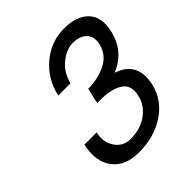

<svg xmlns="http://www.w3.org/2000/svg" viewBox="-199 -843 996 996"><g transform="rotate(-45 299.0 -345.0)"><path d="M452 -362Q579 -320 547 -180Q526 -89 444.5 -34.5Q363 20 250 20Q149 20 102 -43Q55 -106 78 -209H168Q154 -149 184 -104.5Q214 -60 269 -60Q341 -60 391.5 -96.5Q442 -133 455 -190Q471 -256 427 -285.5Q383 -315 298 -315H278L282 -335L297 -400Q369 -400 427.5 -429Q486 -458 501 -520Q513 -570 486 -597.5Q459 -625 409 -625Q361 -625 314 -586.5Q267 -548 252 -485H162Q185 -586 259.5 -648Q334 -710 429 -710Q522 -710 567 -662Q612 -614 591 -525Q564 -407 452 -362Z"/></g></svg>

Font: Miedinger
Style: Italic
Weight: 400
Italic angle: -13°
Version: Version 001.000